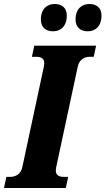

<svg xmlns="http://www.w3.org/2000/svg" viewBox="-60 -943 529 963"><path d="M380 -786C417 -786 449 -810 449 -865C449 -905 423 -923 388 -923C351 -923 319 -899 319 -845C319 -806 344 -786 380 -786ZM206 -786C243 -786 275 -810 275 -865C275 -905 249 -923 214 -923C177 -923 145 -899 145 -845C145 -806 170 -786 206 -786ZM-40 0H270L282 -56H257C235 -56 220 -66 220 -87C220 -92 221 -99 222 -105L330 -609C337 -642 361 -658 389 -658H410L422 -714H112L100 -658H125C147 -658 162 -648 162 -627C162 -622 161 -615 160 -609L52 -105C45 -72 21 -56 -7 -56H-28Z"/></svg>

Font: Noto Serif ExtraCondensed Black
Style: Italic
Weight: 900
Width: 2
Italic angle: -12°
Designer: Monotype Design Team
Foundry: Monotype Imaging Inc.
Version: Version 2.014